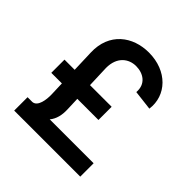

<svg xmlns="http://www.w3.org/2000/svg" viewBox="-194 -888 1038 1038"><g transform="rotate(45 325.5 -368.5)"><path d="M572.8 0V-102.3H237.2C260.3 -130 268.8 -166.2 267 -209.2L264.2 -286.2H425.8V-387.1H260.3L255.7 -514.2C255.3 -598 307.5 -636.4 364 -636.4C418.7 -636.4 469.8 -604.8 463.8 -537.6L577.1 -524.1C593 -639.6 502.1 -737.2 360.8 -737.2C239 -737.2 133.2 -661.2 138.8 -514.2L143.1 -387.1H65.3V-286.2H146.3L149.1 -204.9C150.2 -164.8 142 -105.8 105.1 -102.3H67.8V0Z"/></g></svg>

Font: Magic Ui Pro Semi Bold
Style: Regular
Weight: 600
Designer: Stefan Endress, Andreas Faust
Version: Version 1.000;FEAKit 1.0